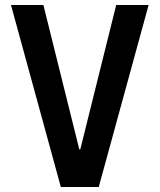

<svg xmlns="http://www.w3.org/2000/svg" viewBox="-20 -750 640 770"><path d="M224 0 24 -730H154L298 -151H302L446 -730H576L376 0Z"/></svg>

Font: M PLUS Code Latin Expanded SemiBold
Style: Regular
Weight: 600
Width: 7
Designer: Coji Morishita
Foundry: UNDERFOREST DESIGN
Version: Version 1.002; ttfautohint (v1.8.3)